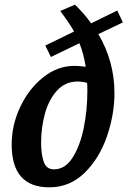

<svg xmlns="http://www.w3.org/2000/svg" viewBox="-20 -789 546 822"><path d="M30 -170Q30 -254 67 -332Q104 -410 165.5 -458.5Q227 -507 298 -507Q323 -507 347 -503Q338 -560 320 -604L198 -545L174 -594L297 -654Q280 -686 238 -742L301 -769Q343 -728 370 -689L482 -744L506 -693L401 -643Q470 -526 470 -390Q470 -299 438 -205.5Q406 -112 342.5 -49.5Q279 13 191 13Q30 13 30 -170ZM211 -64Q259 -64 291 -114.5Q323 -165 338.5 -241.5Q354 -318 354 -398Q354 -422 353 -434Q333 -440 312 -440Q259 -440 223.5 -400.5Q188 -361 172 -301Q156 -241 156 -179Q156 -127 167.5 -95.5Q179 -64 211 -64Z"/></svg>

Font: Andada Pro
Style: Bold Italic
Weight: 700
Italic angle: -7°
Designer: Carolina Giovagnoli
Foundry: Huerta Tipografica
Version: Version 3.005; ttfautohint (v1.8.4)